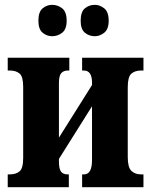

<svg xmlns="http://www.w3.org/2000/svg" viewBox="-20 -775 625 795"><path d="M373 -625Q393 -625 411.5 -639.5Q430 -654 430 -689Q430 -726 411.5 -740.5Q393 -755 373 -755Q349 -755 331.5 -740.5Q314 -726 314 -689Q314 -654 331.5 -639.5Q349 -625 373 -625ZM196 -625Q219 -625 237.5 -639.5Q256 -654 256 -689Q256 -726 237.5 -740.5Q219 -755 196 -755Q174 -755 156.5 -740.5Q139 -726 139 -689Q139 -654 156.5 -639.5Q174 -625 196 -625ZM12 0H265V-53H259Q242 -53 233 -64Q224 -75 224 -107V-117L361 -335V-112Q361 -53 328 -53H320V0H574V-53H564Q539 -53 524 -67.5Q509 -82 509 -125V-414Q509 -457 524 -470Q539 -483 564 -483H574V-536H320V-483H327Q361 -483 361 -433V-423L224 -205V-431Q224 -462 234 -472.5Q244 -483 260 -483H267V-536H12V-483H21Q46 -483 61 -470.5Q76 -458 76 -415V-121Q76 -78 61 -65.5Q46 -53 21 -53H12Z"/></svg>

Font: Noto Serif ExtraCondensed Extra
Style: Regular
Weight: 800
Width: 3
Designer: Monotype Design Team
Foundry: Monotype Imaging Inc.
Version: Version 1.002